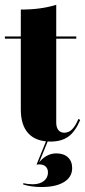

<svg xmlns="http://www.w3.org/2000/svg" viewBox="-24 -569 349 787"><path d="M146 197.6Q125 197.6 105.2 194.8Q85.5 191.9 71 187.1L71.8 181.5Q79.8 183.9 90.7 185.1Q101.6 186.3 109.7 186.3Q138.7 186.3 155.6 173Q172.6 159.7 172.6 137.9Q172.6 122.6 163.3 113.7Q154 104.8 135.5 104.8Q133.9 104.8 130.6 105.2Q127.4 105.6 125.8 105.6L174.2 -13.7H181.5L136.3 96.8Q150.8 78.2 169 69Q187.1 59.7 206.5 59.7Q237.1 59.7 254.4 75.8Q271.8 91.9 271.8 120.2Q271.8 156.5 238.7 177Q205.6 197.6 146 197.6ZM183.1 11.3Q123.4 11.3 92.3 -22.2Q61.3 -55.6 61.3 -120.2V-209.7H206.5V-66.1Q206.5 -46.8 215.3 -35.9Q224.2 -25 239.5 -25Q257.3 -25 271 -38.3Q284.7 -51.6 297.6 -81.5L304.8 -77.4Q284.7 -29.8 256.5 -9.3Q228.2 11.3 183.1 11.3ZM61.3 -209.7V-529.8Q104 -529.8 139.5 -534.7Q175 -539.5 206.5 -549.2V-209.7ZM-4 -410.5V-419.4H288.7V-410.5Z"/></svg>

Font: Playfair 144pt SemiCondensed Black
Style: Regular
Weight: 900
Width: 4
Designer: Claus Eggers Sørensen
Foundry: Claus Eggers Sørensen
Version: Version 2.203